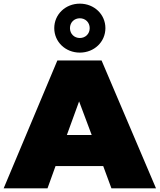

<svg xmlns="http://www.w3.org/2000/svg" viewBox="-39 -1031 874 1051"><path d="M-19 0H221L265 -122H526L571 0H815L517 -700H275ZM398 -743C477 -743 538 -802 538 -877C538 -952 477 -1011 398 -1011C319 -1011 258 -952 258 -877C258 -802 319 -743 398 -743ZM398 -823C368 -823 344 -845 344 -877C344 -909 368 -931 398 -931C428 -931 452 -909 452 -877C452 -845 428 -823 398 -823ZM327 -292 394 -476 463 -292Z"/></svg>

Font: Chess Sans Black
Style: Regular
Weight: 900
Designer: Wolf Bōese
Foundry: Wolf Bōese
Version: Version 7.223;Glyphs 3.3 (3306)